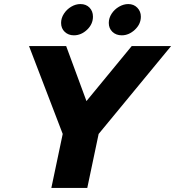

<svg xmlns="http://www.w3.org/2000/svg" viewBox="-20 -926 863 946"><path d="M281 -813Q281 -837 295 -858.5Q309 -880 331 -893Q353 -906 376 -906Q404 -906 421 -888.5Q438 -871 438 -844Q438 -807 409 -779.5Q380 -752 344 -752Q317 -752 299 -769Q281 -786 281 -813ZM516 -813Q516 -837 530 -858.5Q544 -880 566.5 -893Q589 -906 612 -906Q639 -906 656.5 -888Q674 -870 674 -844Q674 -807 644.5 -779.5Q615 -752 580 -752Q552 -752 534 -769Q516 -786 516 -813ZM289 -266 123 -699H306L406 -428L629 -699H823L466 -266L410 0H233Z"/></svg>

Font: Prompt Bold
Style: Bold Italic
Weight: 700
Italic angle: -12°
Designer: Katatrad Team
Foundry: CadsonDemak
Version: Version 1.000